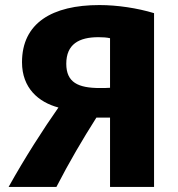

<svg xmlns="http://www.w3.org/2000/svg" viewBox="-20 -729 705 759"><path d="M203 10H14C78 -105 152 -220 211 -304C132 -325 67 -381 67 -483C67 -638 186 -709 373 -709C444 -709 523 -697 589 -677V10H415V-264H361C307 -179 254 -89 203 10ZM242 -477C242 -403 289 -381 375 -381C389 -381 403 -381 415 -382V-578C401 -581 387 -582 369 -582C292 -582 242 -554 242 -477Z"/></svg>

Font: Repo ExtraBold
Style: Bold
Weight: 700
Designer: Stefan Peev
Foundry: Context Ltd
Version: Version 1.502